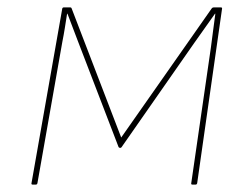

<svg xmlns="http://www.w3.org/2000/svg" viewBox="-20 -498 675 518"><path d="M68 0Q64 0 65 -4L148 -475Q149 -478 152 -478H170Q172 -478 173 -476L307 -127L551 -475Q553 -478 557 -478H576Q580 -478 579 -474L512 -4Q511 0 508 0H499Q495 0 496 -4L549 -370Q552 -393 555 -416Q558 -439 561 -461H560Q546 -441 532 -421.5Q518 -402 504 -382L308 -101Q307 -100 306.5 -99.5Q306 -99 304 -99Q303 -99 302 -99.5Q301 -100 300 -101L189 -390Q182 -408 175.5 -425.5Q169 -443 162 -461H161Q158 -442 155 -423Q152 -404 148 -384L81 -4Q80 0 77 0Z"/></svg>

Font: Sofia Sans Hairline
Style: Italic
Weight: 1
Italic angle: -9°
Designer: Botio Nikoltchev, Ani Petrova
Foundry: lettersoup
Version: Version 4.102